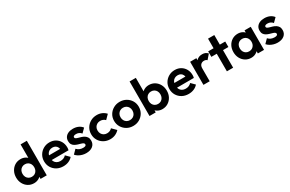

<svg xmlns="http://www.w3.org/2000/svg" viewBox="163 -2096 5255 3481"><g transform="rotate(-30 2790.5 -356.0)"><path d="M262 10Q195 10 142 -23Q89 -56 58.5 -113Q28 -170 28 -241Q28 -313 58.5 -370Q89 -427 141.5 -460Q194 -493 262 -493Q314 -493 355.5 -472Q397 -451 422.5 -413.5Q448 -376 450 -329V-157Q448 -110 423 -72Q398 -34 356 -12Q314 10 262 10ZM284 -111Q321 -111 348.5 -127.5Q376 -144 391.5 -173.5Q407 -203 407 -242Q407 -280 391.5 -309.5Q376 -339 348.5 -355.5Q321 -372 285 -372Q248 -372 220.5 -355Q193 -338 177.5 -309Q162 -280 162 -242Q162 -203 177.5 -173.5Q193 -144 221 -127.5Q249 -111 284 -111ZM530 0H400V-130L421 -248L399 -364V-723H530Z M877 10Q801 10 742 -22.5Q683 -55 648.5 -112Q614 -169 614 -242Q614 -314 647.5 -370.5Q681 -427 739 -460.5Q797 -494 868 -494Q938 -494 991.5 -462.5Q1045 -431 1075.5 -376.5Q1106 -322 1106 -253Q1106 -240 1104.5 -226.5Q1103 -213 1099 -196L693 -195V-293L1038 -294L985 -253Q983 -296 969.5 -325Q956 -354 930.5 -369.5Q905 -385 868 -385Q829 -385 800 -367.5Q771 -350 755.5 -318.5Q740 -287 740 -244Q740 -200 756.5 -167.5Q773 -135 804 -117.5Q835 -100 876 -100Q913 -100 943 -112.5Q973 -125 995 -150L1072 -73Q1037 -32 986.5 -11Q936 10 877 10Z M1353 11Q1312 11 1272.5 0Q1233 -11 1200 -30.5Q1167 -50 1143 -78L1221 -157Q1246 -129 1279 -115Q1312 -101 1352 -101Q1384 -101 1400.5 -110Q1417 -119 1417 -137Q1417 -157 1399.5 -168Q1382 -179 1354 -186.5Q1326 -194 1295.5 -203.5Q1265 -213 1237 -228.5Q1209 -244 1191.5 -271.5Q1174 -299 1174 -343Q1174 -389 1196.5 -423Q1219 -457 1261 -476Q1303 -495 1360 -495Q1420 -495 1468.5 -474Q1517 -453 1549 -411L1470 -332Q1448 -359 1420.5 -371Q1393 -383 1361 -383Q1332 -383 1316.5 -374Q1301 -365 1301 -349Q1301 -331 1318.5 -321Q1336 -311 1364 -303.5Q1392 -296 1422.5 -286.5Q1453 -277 1480.5 -260Q1508 -243 1525.5 -215Q1543 -187 1543 -143Q1543 -72 1492 -30.5Q1441 11 1353 11Z M1859 10Q1785 10 1726 -23Q1667 -56 1633 -113Q1599 -170 1599 -241Q1599 -313 1633 -370Q1667 -427 1726.5 -460.5Q1786 -494 1859 -494Q1916 -494 1964 -473Q2012 -452 2047 -413L1963 -328Q1944 -349 1917.5 -360Q1891 -371 1859 -371Q1823 -371 1794.5 -354.5Q1766 -338 1749.5 -309.5Q1733 -281 1733 -242Q1733 -204 1749.5 -174.5Q1766 -145 1794.5 -128.5Q1823 -112 1859 -112Q1892 -112 1918.5 -123.5Q1945 -135 1964 -157L2049 -72Q2012 -32 1964 -11Q1916 10 1859 10Z M2339 10Q2266 10 2207.5 -23.5Q2149 -57 2114.5 -114.5Q2080 -172 2080 -243Q2080 -314 2114 -370.5Q2148 -427 2207 -460.5Q2266 -494 2338 -494Q2412 -494 2470.5 -460.5Q2529 -427 2563 -370.5Q2597 -314 2597 -243Q2597 -172 2563 -114.5Q2529 -57 2470.5 -23.5Q2412 10 2339 10ZM2338 -112Q2375 -112 2403.5 -128.5Q2432 -145 2447.5 -174.5Q2463 -204 2463 -242Q2463 -280 2447 -309Q2431 -338 2403 -354.5Q2375 -371 2338 -371Q2302 -371 2274 -354.5Q2246 -338 2230 -309Q2214 -280 2214 -242Q2214 -204 2230 -174.5Q2246 -145 2274 -128.5Q2302 -112 2338 -112Z M2949 10Q2897 10 2855 -12Q2813 -34 2788 -72Q2763 -110 2761 -157V-329Q2763 -376 2788.5 -413.5Q2814 -451 2856 -472Q2898 -493 2949 -493Q3016 -493 3069 -460Q3122 -427 3152.5 -370Q3183 -313 3183 -241Q3183 -170 3152.5 -113Q3122 -56 3069 -23Q3016 10 2949 10ZM2681 0V-723H2812V-364L2790 -248L2811 -130V0ZM2927 -111Q2963 -111 2990.5 -127.5Q3018 -144 3033.5 -173.5Q3049 -203 3049 -242Q3049 -280 3033.5 -309.5Q3018 -339 2990 -355.5Q2962 -372 2926 -372Q2890 -372 2862.5 -355.5Q2835 -339 2819.5 -309.5Q2804 -280 2804 -242Q2804 -203 2819.5 -173.5Q2835 -144 2863 -127.5Q2891 -111 2927 -111Z M3500 10Q3424 10 3365 -22.5Q3306 -55 3271.5 -112Q3237 -169 3237 -242Q3237 -314 3270.5 -370.5Q3304 -427 3362 -460.5Q3420 -494 3491 -494Q3561 -494 3614.5 -462.5Q3668 -431 3698.5 -376.5Q3729 -322 3729 -253Q3729 -240 3727.5 -226.5Q3726 -213 3722 -196L3316 -195V-293L3661 -294L3608 -253Q3606 -296 3592.5 -325Q3579 -354 3553.5 -369.5Q3528 -385 3491 -385Q3452 -385 3423 -367.5Q3394 -350 3378.5 -318.5Q3363 -287 3363 -244Q3363 -200 3379.5 -167.5Q3396 -135 3427 -117.5Q3458 -100 3499 -100Q3536 -100 3566 -112.5Q3596 -125 3618 -150L3695 -73Q3660 -32 3609.5 -11Q3559 10 3500 10Z M3810 0V-483H3941V0ZM3941 -267 3890 -301Q3899 -390 3942 -441.5Q3985 -493 4066 -493Q4101 -493 4129 -481.5Q4157 -470 4180 -444L4098 -350Q4087 -362 4071.5 -368Q4056 -374 4036 -374Q3994 -374 3967.5 -347.5Q3941 -321 3941 -267Z M4301 0V-684H4432V0ZM4188 -368V-483H4545V-368Z M4809 10Q4743 10 4690 -23Q4637 -56 4607 -113Q4577 -170 4577 -241Q4577 -313 4607 -370Q4637 -427 4690 -460Q4743 -493 4809 -493Q4861 -493 4902 -472Q4943 -451 4967.5 -413.5Q4992 -376 4994 -329V-155Q4992 -107 4967.5 -70Q4943 -33 4902 -11.5Q4861 10 4809 10ZM4833 -111Q4888 -111 4922 -147.5Q4956 -184 4956 -242Q4956 -280 4940.5 -309.5Q4925 -339 4897.5 -355.5Q4870 -372 4833 -372Q4797 -372 4769.5 -355.5Q4742 -339 4726.5 -309.5Q4711 -280 4711 -242Q4711 -203 4726.5 -173.5Q4742 -144 4769.5 -127.5Q4797 -111 4833 -111ZM4949 0V-130L4970 -248L4949 -364V-483H5079V0Z M5361 11Q5320 11 5280.5 0Q5241 -11 5208 -30.5Q5175 -50 5151 -78L5229 -157Q5254 -129 5287 -115Q5320 -101 5360 -101Q5392 -101 5408.5 -110Q5425 -119 5425 -137Q5425 -157 5407.5 -168Q5390 -179 5362 -186.5Q5334 -194 5303.5 -203.5Q5273 -213 5245 -228.5Q5217 -244 5199.5 -271.5Q5182 -299 5182 -343Q5182 -389 5204.5 -423Q5227 -457 5269 -476Q5311 -495 5368 -495Q5428 -495 5476.5 -474Q5525 -453 5557 -411L5478 -332Q5456 -359 5428.5 -371Q5401 -383 5369 -383Q5340 -383 5324.5 -374Q5309 -365 5309 -349Q5309 -331 5326.5 -321Q5344 -311 5372 -303.5Q5400 -296 5430.5 -286.5Q5461 -277 5488.5 -260Q5516 -243 5533.5 -215Q5551 -187 5551 -143Q5551 -72 5500 -30.5Q5449 11 5361 11Z"/></g></svg>

Font: Outfit Thin SemiBold
Style: Regular
Weight: 600
Version: Version 1.100;gftools[0.9.27]